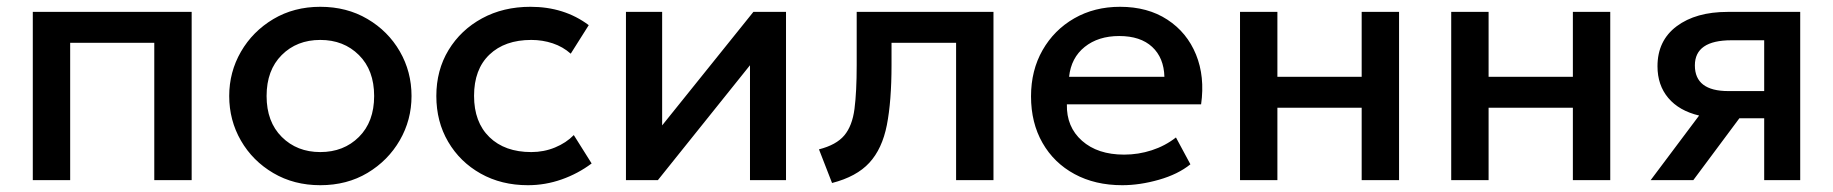

<svg xmlns="http://www.w3.org/2000/svg" viewBox="-20 -530 5394 565"><path d="M76.5 0V-495H544V0H434V-404H186.5V0Z M922.5 15Q845 15 784.2 -20.8Q723.5 -56.5 689 -116.2Q654.5 -176 654.5 -247.5Q654.5 -318 689 -377.8Q723.5 -437.5 784.2 -473.8Q845 -510 922.5 -510Q1000.5 -510 1061.2 -474.2Q1122 -438.5 1156.5 -378.8Q1191 -319 1191 -247.5Q1191 -177 1156.5 -117.2Q1122 -57.5 1061.5 -21.2Q1001 15 922.5 15ZM922.5 -82.5Q991.5 -82.5 1036.2 -127Q1081 -171.5 1081 -247.5Q1081 -323.5 1036.2 -368Q991.5 -412.5 922.5 -412.5Q853.5 -412.5 809 -368Q764.5 -323.5 764.5 -247.5Q764.5 -171.5 809.2 -127Q854 -82.5 922.5 -82.5Z M1533.5 15Q1455.5 15 1394.5 -19.2Q1333.5 -53.5 1298.8 -112.8Q1264 -172 1264 -247.5Q1264 -323.5 1300 -382.8Q1336 -442 1398.5 -476Q1461 -510 1541 -510Q1640.5 -510 1712.5 -456L1659.5 -372Q1636.5 -392.5 1606.5 -402.5Q1576.5 -412.5 1543.5 -412.5Q1465.5 -412.5 1420.2 -369.2Q1375 -326 1375 -248Q1375 -170.5 1420.2 -126.5Q1465.5 -82.5 1543.5 -82.5Q1580.5 -82.5 1613.2 -96Q1646 -109.5 1668.5 -132.5L1721 -49Q1681 -19 1632.8 -2Q1584.5 15 1533.5 15Z M1822 0V-495H1928.5V-161L2197 -495H2293V0H2187V-338L1916 0Z M2428.5 8.5 2390 -90.5Q2441 -103.5 2464.5 -131.5Q2488 -159.5 2494.5 -209.5Q2501 -259.5 2501 -338.5V-495H2903.5V0H2793.5V-404H2603.5V-338.5Q2603.5 -232.5 2589.8 -162.2Q2576 -92 2538.2 -51Q2500.5 -10 2428.5 8.5Z M3282.5 15Q3202.5 15 3142 -17.8Q3081.5 -50.5 3047.8 -109.5Q3014 -168.5 3014 -246.5Q3014 -323 3048 -382.5Q3082 -442 3141.2 -476Q3200.5 -510 3276 -510Q3357.5 -510 3415.2 -472.2Q3473 -434.5 3499.5 -369.5Q3526 -304.5 3514.5 -223H3119.5Q3118 -156.5 3164 -115.8Q3210 -75 3288 -75Q3330 -75 3369.2 -87.8Q3408.5 -100.5 3440.5 -125.5L3483 -46.5Q3446.5 -17 3390.2 -1Q3334 15 3282.5 15ZM3126 -304H3406.5Q3405 -360 3370.5 -392Q3336 -424 3273.5 -424Q3212 -424 3172 -392Q3132 -360 3126 -304Z M3629 0V-495H3739V-304H3987V-495H4097V0H3987V-213H3739V0Z M4250.5 0V-495H4360.5V-304H4608.5V-495H4718.5V0H4608.5V-213H4360.5V0Z M4837.5 0 4980 -190Q4921 -204 4889.2 -241.8Q4857.5 -279.5 4857.5 -335Q4857.5 -410.5 4914 -452.8Q4970.5 -495 5064 -495H5277.5V0H5171.5V-182H5098.5L4963 0ZM5066 -262H5171.5V-411.5H5075Q4967.5 -411.5 4967.5 -337.5Q4967.5 -262 5066 -262Z"/></svg>

Font: Geologica
Style: Regular
Weight: 400
Designer: Sindre Bremnes, Frode Helland
Foundry: Monokrom Skriftforlag AS
Version: Version 1.010; ttfautohint (v1.8.4.7-5d5b);gftools[0.9.28]